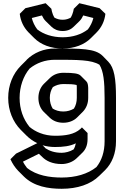

<svg xmlns="http://www.w3.org/2000/svg" viewBox="-20 -865 772 1195"><path d="M245 39C269 46 295 50 322 50C372 50 416 45 452 27C449 41 445 54 438 65C415 79 386 86 364 86C319 86 288 74 263 58C263 58 262 56 261 55ZM212 26 80 91 45 126C58 155 74 178 93 198L94 199L129 234C192 296 282 310 364 310C461 310 544 283 598 229L634 194C677 151 702 90 702 14V-256C702 -376 691 -443 654 -481L619 -517C572 -564 484 -563 322 -563C252 -563 191 -537 146 -493V-492L110 -456C60 -406 31 -335 31 -256C31 -177 60 -107 109 -57L110 -56L145 -21C164 -2 187 14 212 26ZM631 -256V14C631 80 613 134 580 175C526 218 451 240 364 240C290 240 208 228 148 180C139 168 129 154 123 141L222 92L243 112C267 136 305 156 364 156C393 156 430 146 457 120L493 85L494 84C513 65 525 38 525 1V-37L490 -72L481 -63C442 -28 387 -20 322 -20C289 -20 257 -26 229 -37C205 -46 182 -60 164 -75C124 -124 102 -186 102 -256C102 -326 125 -391 164 -438C207 -473 261 -493 322 -493C464 -493 549 -493 599 -462C624 -422 631 -358 631 -256ZM219 -256C219 -221 231 -190 252 -169L288 -134L289 -133C311 -112 339 -101 374 -101C408 -101 439 -113 460 -134L495 -169L496 -170C517 -192 529 -221 529 -256V-318C528 -337 526 -350 517 -359L482 -394C468 -408 438 -412 374 -412C340 -412 311 -400 289 -378L253 -343C232 -322 219 -291 219 -256ZM290 -256C290 -282 297 -304 309 -323C327 -334 349 -342 374 -342C412 -342 438 -341 457 -336C458 -332 458 -324 458 -318V-256C458 -231 452 -208 440 -189C422 -178 399 -171 374 -171C348 -171 326 -178 308 -189C297 -207 290 -230 290 -256ZM498 -769 561 -753C555 -727 542 -702 527 -682C487 -651 433 -633 370 -633C306 -633 250 -652 212 -682C196 -703 184 -728 178 -753L241 -769C247 -756 253 -745 264 -734L300 -699L301 -698C317 -683 339 -672 370 -672C402 -672 423 -683 439 -699L475 -734C486 -745 493 -758 498 -769ZM474 -845 439 -810C439 -810 436 -782 420 -755C407 -748 391 -742 370 -742C350 -742 334 -747 319 -755C303 -781 300 -810 300 -810L264 -845L138 -814L103 -779C108 -734 127 -695 157 -664L158 -663L193 -628C234 -587 296 -563 370 -563C444 -563 505 -587 546 -628L581 -663C611 -693 631 -733 636 -779L600 -814Z"/></svg>

Font: Hussar Press
Style: Bold
Weight: 700
Foundry: Cannot Into Space Fonts
Version: Version 1.43